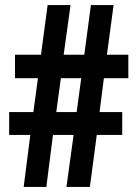

<svg xmlns="http://www.w3.org/2000/svg" viewBox="-20 -734 540 754"><path d="M219 -427H299L281 -294H201ZM162 0 188 -204H269L241 0H333L360 -204H460V-294H371L388 -427H484V-519H400L426 -714H337L311 -519H230L257 -714H167L141 -519H39V-427H129L111 -294H16V-204H99L73 0Z"/></svg>

Font: Noto Sans Mono UI Condensed
Style: Bold
Weight: 700
Width: 3
Designer: Monotype Design team
Foundry: Monotype Imaging Inc.
Version: 1.000